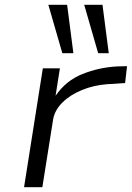

<svg xmlns="http://www.w3.org/2000/svg" viewBox="-20 -778 548 798"><path d="M80 0 158 -494H229L211 -380Q254 -443 323 -470.5Q392 -498 468 -502L508 -503L500 -433L425 -428Q370 -424 321 -404Q272 -384 240 -352.5Q208 -321 201 -283L156 0ZM388 -557 330 -758H406L432 -557ZM239 -557 181 -758H259L285 -557Z"/></svg>

Font: Nunito Sans 7pt Expanded Light
Style: Italic
Weight: 300
Width: 7
Italic angle: -9°
Designer: Vernon Adams
Foundry: Vernon Adams
Version: Version 3.101;gftools[0.9.27]